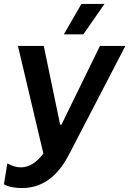

<svg xmlns="http://www.w3.org/2000/svg" viewBox="-38 -753 656 974"><path d="M73 201C199 201 269 114 313 29L598 -520H469L274 -121H267L184 -520H53L182 26C148 71 110 96 68 96C43 96 22 88 -1 76L-18 182C7 197 46 201 73 201ZM385 -579 492 -733H375L286 -579Z"/></svg>

Font: Fixel Display 20240404 SemiBold
Style: Italic
Weight: 600
Italic angle: -10°
Designer: AlfaBravo + MacPaw
Foundry: Kyrylo Tkachov, Marchela Mozhyna, Serhii Makarenko, Maria Weinstein, Zakhar Kryvoshyya
Version: Version 1.211;Glyphs 3.2 (3225)